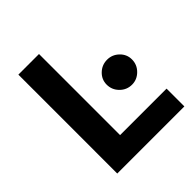

<svg xmlns="http://www.w3.org/2000/svg" viewBox="-191 -830 961 961"><g transform="rotate(-45 289.5 -350.0)"><path d="M90 0V-700H236V-126H565V0ZM457 -262Q420 -262 393.5 -288.5Q367 -315 367 -352Q367 -388 393.5 -413.5Q420 -439 457 -439Q493 -439 519.5 -413.5Q546 -388 546 -352Q546 -315 519.5 -288.5Q493 -262 457 -262Z"/></g></svg>

Font: Inclusive Sans
Style: Bold
Weight: 700
Designer: Olivia King
Foundry: Olivia King
Version: Version 2.004